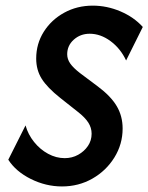

<svg xmlns="http://www.w3.org/2000/svg" viewBox="-20 -657 532 688"><path d="M202.1 11.1Q144.4 11.1 90.6 -15.6Q36.8 -42.4 9.7 -84.7L71.5 -207.6Q80.6 -175 102.1 -148.3Q123.6 -121.5 152.4 -105.9Q181.2 -90.3 211.8 -90.3Q238.2 -90.3 260.1 -102.4Q281.9 -114.6 295.1 -134Q308.3 -153.5 308.3 -177.8Q308.3 -199.3 296.2 -218.1Q284 -236.8 259 -256.2L195.8 -306.2Q149.3 -343.1 129.5 -374.7Q109.7 -406.2 109.7 -447.2Q109.7 -500 136.8 -543.1Q163.9 -586.1 210.1 -611.5Q256.2 -636.8 312.5 -636.8Q363.2 -636.8 411.5 -616.3Q459.7 -595.8 491.7 -560.4L431.9 -440.3Q411.8 -483.3 376 -509.7Q340.3 -536.1 301.4 -536.1Q268.1 -536.1 244.4 -514.9Q220.8 -493.8 220.8 -462.5Q220.8 -445.1 231.6 -429.5Q242.4 -413.9 266.7 -395.1L330.6 -347.2Q377.1 -312.5 398.3 -276.7Q419.4 -241 419.4 -196.5Q419.4 -140.3 389.9 -92.7Q360.4 -45.1 311.1 -17Q261.8 11.1 202.1 11.1Z"/></svg>

Font: Afacad SemiBold
Style: Italic
Weight: 600
Italic angle: -14°
Designer: Kristian Moeller
Foundry: Dicotype
Version: Version 1.000